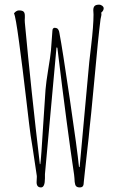

<svg xmlns="http://www.w3.org/2000/svg" viewBox="-20 -797 509 830"><path d="M157.2 13.2Q138.2 13.2 138.2 -9.3Q138.2 -15.6 138.7 -20.5Q139.2 -25.4 139.2 -31.2V-36.1Q136.2 -60.5 121.1 -157.2L112.3 -211.9Q108.9 -233.9 93.3 -368.2Q77.6 -503.9 62.5 -614.7Q47.4 -727.5 40.5 -738.8Q43.5 -744.1 49.6 -748Q55.7 -752 61.5 -752Q76.7 -752 82 -746.6Q87.4 -741.2 87.4 -729V-720.2Q86.9 -715.8 86.9 -710Q86.9 -701.7 87.4 -699.2Q114.7 -405.8 152.3 -87.4H154.3Q158.2 -115.2 166 -246.1Q174.8 -384.8 176.8 -409.2Q179.2 -439.9 188.5 -497.1Q198.2 -554.7 200.2 -578.1L203.6 -623.5L205.1 -644Q206.1 -656.7 206.1 -657.2Q206.1 -659.7 206.5 -663.6Q207 -667.5 207.5 -669.9Q207.5 -671.4 209.2 -673.3Q210.9 -675.3 213.4 -676.8Q220.7 -676.8 224.9 -675.3Q229 -673.8 231.4 -669.9Q233.9 -666 234.9 -663.1Q235.8 -660.2 236.8 -654.8L238.3 -646Q248.5 -594.2 281.5 -370.6Q314.5 -147 321.3 -76.2L324.2 -74.2L361.3 -479Q364.3 -520 374 -599.1Q384.3 -686.5 384.3 -733.9Q384.3 -739.3 383.8 -743.7Q383.3 -748 383.3 -752.9Q383.3 -765.1 388.9 -771Q394.5 -776.9 409.2 -776.9Q415.5 -776.9 421.9 -772Q428.2 -767.1 428.2 -761.2Q428.2 -751 417.5 -742.2Q418.5 -739.3 418.5 -735.8Q418.5 -731 416.5 -722.9Q414.6 -714.8 414.6 -713.9Q404.3 -633.3 387.7 -448.7Q371.1 -271.5 367.2 -242.2Q363.3 -198.7 358.9 -163.1L347.7 -61.5Q347.2 -56.6 345.7 -43Q342.3 -16.1 342.3 -11.2Q342.3 1.5 338.6 7.3Q335 13.2 324.2 13.2Q308.6 13.2 305.2 1Q302.2 -8.3 301.8 -26.9L300.3 -42Q271 -236.8 228 -590.3L225.1 -592.3L224.6 -591.3L224.1 -590.3Q185.1 -156.7 174.3 -43.9V-26.4Q174.3 13.2 157.2 13.2Z"/></svg>

Font: Amatica SC
Style: Regular
Weight: 400
Version: Version 2.000